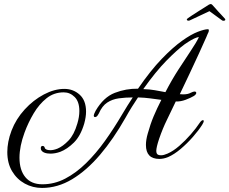

<svg xmlns="http://www.w3.org/2000/svg" viewBox="-20 -780 1130 946"><path d="M1007 -621Q1005 -617 1002.5 -611.5Q1000 -606 997 -598Q990 -583 981 -562.5Q972 -542 961 -518Q940 -472 914.5 -418Q889 -364 866 -316Q871 -316 874.5 -315.5Q878 -315 882 -315Q906 -315 920 -323Q932 -329 938 -329Q947 -329 947 -322Q947 -315 935 -307Q920 -298 895 -288.5Q870 -279 846 -280Q823 -231 802.5 -189.5Q782 -148 764 -96Q750 -54 750 -36Q750 -26 755 -20.5Q760 -15 774 -15Q787 -15 805 -23Q833 -35 863 -61Q893 -87 920 -118Q947 -149 964 -175Q973 -188 980 -188Q984 -188 984 -183Q984 -178 976 -165Q959 -138 930.5 -105.5Q902 -73 870 -46Q838 -19 808 -6Q786 3 765 3Q699 3 699 -66Q699 -91 708 -122Q721 -169 737 -207Q753 -245 775 -288Q744 -292 718.5 -295.5Q693 -299 660 -300Q645 -278 629.5 -253Q614 -228 599 -201Q539 -95 473 -17.5Q407 60 335.5 103Q264 146 187 146Q141 146 102 124.5Q63 103 39.5 63.5Q16 24 16 -31Q16 -55 21 -81.5Q26 -108 37 -137Q59 -194 101.5 -240.5Q144 -287 196 -314.5Q248 -342 297 -342Q341 -342 372.5 -313.5Q404 -285 404 -230Q404 -204 395 -171Q377 -110 344 -77.5Q311 -45 277 -32Q252 -23 228 -23Q211 -23 198.5 -28Q186 -33 182 -43Q181 -46 181 -50Q181 -61 190 -61Q199 -61 201 -50Q202 -47 208.5 -43.5Q215 -40 228 -40Q236 -40 245 -42Q254 -44 264 -48Q290 -59 317.5 -87.5Q345 -116 361 -171Q371 -204 371 -233Q371 -279 348 -302Q325 -325 294 -325Q246 -325 209.5 -296Q173 -267 146 -221.5Q119 -176 101 -127Q76 -59 76 -3Q76 58 105 93Q134 128 189 128Q248 128 301.5 100Q355 72 404 24Q453 -24 497 -85.5Q541 -147 581 -215Q595 -238 608 -259.5Q621 -281 634 -300Q598 -300 565.5 -295.5Q533 -291 508 -274.5Q483 -258 467 -221Q464 -216 460.5 -210.5Q457 -205 452 -204Q451 -204 450.5 -203.5Q450 -203 449 -203Q442 -203 442 -211Q442 -213 444 -219Q446 -225 451 -234Q490 -301 545.5 -322.5Q601 -344 660 -343Q722 -433 777 -490Q832 -547 877 -579Q922 -611 955 -623.5Q988 -636 1004 -636Q1009 -636 1009 -631Q1009 -625 1007 -621ZM960 -597Q951 -597 936.5 -590Q922 -583 909 -574.5Q896 -566 890 -562Q852 -534 799.5 -480.5Q747 -427 686 -341Q719 -340 743 -335.5Q767 -331 795 -326Q826 -386 859 -437Q892 -488 919.5 -529Q947 -570 960 -597ZM908 -678Q903 -678 901 -681.5Q899 -685 904 -689Q909 -693 925 -703.5Q941 -714 960 -726Q979 -738 993.5 -747Q1008 -756 1009 -757Q1012 -759 1015 -759.5Q1018 -760 1019 -760Q1022 -760 1026 -756Q1028 -754 1037 -744Q1046 -734 1057 -721.5Q1068 -709 1077.5 -699.5Q1087 -690 1088 -688Q1090 -686 1090 -683Q1090 -679 1084.5 -678Q1079 -677 1075 -679L1012 -725L914 -679Q912 -678 908 -678Z"/></svg>

Font: Gwendolyn
Style: Bold
Weight: 700
Designer: Robert E. Leuschke
Foundry: Robert E. Leuschke
Version: Version 1.010; ttfautohint (v1.8.3)